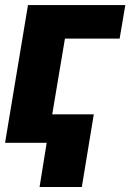

<svg xmlns="http://www.w3.org/2000/svg" viewBox="-25 -566 517 761"><path d="M471.7 -545.9 449.2 -413.1H232.4L163.1 0H-4.9L85.9 -545.9ZM346.7 -112.8 299.3 175.3H131.8L178.2 -112.8Z"/></svg>

Font: Inter Tight ExtraBold
Style: Italic
Weight: 800
Italic angle: -9.39999°
Designer: Rasmus Andersson
Foundry: rsms
Version: Version 3.004